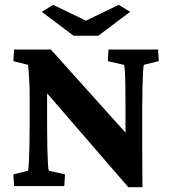

<svg xmlns="http://www.w3.org/2000/svg" viewBox="-20 -781 722 806"><path d="M506.8 -180.7V-331.1Q506.8 -377.9 506.3 -417Q505.9 -456.1 504.4 -480.5Q502.9 -504.9 500 -508.8L432.6 -524.4L435.5 -573.2H643.6L646.5 -524.4L584 -508.8Q582 -504.9 580.6 -480.5Q579.1 -456.1 578.1 -417Q577.1 -377.9 577.1 -331.1V-144.5Q577.1 -98.6 577.6 -64Q578.1 -29.3 578.1 4.9H518.6L126 -449.2L177.7 -450.2V-254.9Q177.7 -202.1 178.7 -161.1Q179.7 -120.1 181.2 -95.2Q182.6 -70.3 184.6 -64.5L252.9 -48.8L250 0H39.1L36.1 -48.8L97.7 -64.5Q99.6 -70.3 101.1 -96.7Q102.5 -123 103.5 -164.6Q104.5 -206.1 104.5 -254.9V-384.8Q104.5 -411.1 103 -438Q101.6 -464.8 100.1 -484.4Q98.6 -503.9 97.7 -508.8L36.1 -524.4L39.1 -573.2H193.4L545.9 -180.7ZM155.3 -731.4 203.1 -760.7 373 -678.7H308.6L478.5 -760.7L526.4 -731.4L392.6 -630.9H289.1Z"/></svg>

Font: Crimson Pro
Style: Bold
Weight: 700
Designer: Jacques Le Bailly
Foundry: Baron von Fonthausen
Version: Version 1.003